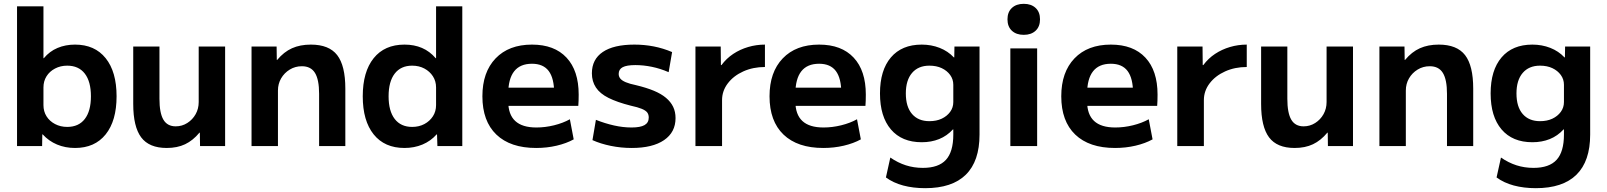

<svg xmlns="http://www.w3.org/2000/svg" viewBox="-20 -763 8397 1003"><path d="M372 10Q321 10 278 -8Q235 -26 203 -61H201L200 0H69V-730H207V-459H209Q239 -495 280.5 -512.5Q322 -530 372 -530Q475 -530 532 -459Q589 -388 589 -260Q589 -132 532 -61Q475 10 372 10ZM331 -100Q391 -100 423 -141.5Q455 -183 455 -260Q455 -337 423 -378.5Q391 -420 331 -420Q296 -420 267.5 -405Q239 -390 223 -364.5Q207 -339 207 -306V-214Q207 -181 223 -155.5Q239 -130 267.5 -115Q296 -100 331 -100Z M851 10Q759 10 717.5 -45.5Q676 -101 676 -220V-520H813V-247Q813 -173 833.5 -138Q854 -103 898 -103Q931 -103 958.5 -120.5Q986 -138 1002 -166.5Q1018 -195 1018 -230V-520H1156V0H1025L1024 -70H1022Q988 -29 947 -9.5Q906 10 851 10Z M1294 0V-520H1425L1426 -450H1428Q1463 -492 1505.5 -511Q1548 -530 1604 -530Q1699 -530 1741.5 -475Q1784 -420 1784 -300V0H1647V-273Q1647 -347 1625.5 -382Q1604 -417 1557 -417Q1522 -417 1493.5 -399.5Q1465 -382 1448.5 -353.5Q1432 -325 1432 -290V0Z M2093 10Q1989 10 1932 -61Q1875 -132 1875 -260Q1875 -388 1932 -459Q1989 -530 2093 -530Q2144 -530 2184.5 -512.5Q2225 -495 2256 -459H2258V-730H2395V0H2265L2263 -61H2261Q2230 -26 2187 -8Q2144 10 2093 10ZM2133 -100Q2169 -100 2197 -115Q2225 -130 2241.5 -155.5Q2258 -181 2258 -214V-306Q2258 -339 2241.5 -364.5Q2225 -390 2197 -405Q2169 -420 2133 -420Q2074 -420 2042 -378.5Q2010 -337 2010 -260Q2010 -183 2042 -141.5Q2074 -100 2133 -100Z M2781 10Q2646 10 2573 -60Q2500 -130 2500 -260Q2500 -386 2569 -458Q2638 -530 2759 -530Q2876 -530 2939.5 -462Q3003 -394 3003 -269Q3003 -255 3002.5 -237Q3002 -219 3001 -210H2577V-305H2894L2875 -276Q2875 -354 2846.5 -392Q2818 -430 2759 -430Q2697 -430 2666 -390.5Q2635 -351 2635 -273V-233Q2635 -165 2671.5 -131Q2708 -97 2782 -97Q2828 -97 2874.5 -108.5Q2921 -120 2957 -140L2977 -35Q2939 -14 2888 -2Q2837 10 2781 10Z M3280 10Q3224 10 3170.5 -1Q3117 -12 3075 -31L3093 -137Q3141 -118 3188 -107.5Q3235 -97 3279 -97Q3325 -97 3347 -109.5Q3369 -122 3369 -149Q3369 -165 3361 -175.5Q3353 -186 3332.5 -194.5Q3312 -203 3275 -211Q3204 -229 3159 -251.5Q3114 -274 3093 -306Q3072 -338 3072 -380Q3072 -453 3129 -491.5Q3186 -530 3294 -530Q3346 -530 3395 -520.5Q3444 -511 3491 -491L3473 -386Q3429 -405 3385 -414Q3341 -423 3299 -423Q3254 -423 3233 -412Q3212 -401 3212 -377Q3212 -363 3220.5 -352.5Q3229 -342 3249 -333.5Q3269 -325 3303 -318Q3357 -305 3395.5 -289Q3434 -273 3459 -252Q3484 -231 3496.5 -205Q3509 -179 3509 -146Q3509 -72 3449 -31Q3389 10 3280 10Z M3613 0V-520H3745L3746 -423H3749Q3775 -458 3810.5 -481.5Q3846 -505 3888.5 -517.5Q3931 -530 3976 -530V-413Q3914 -413 3863 -390Q3812 -367 3782 -327.5Q3752 -288 3752 -240V0Z M4281 10Q4146 10 4073 -60Q4000 -130 4000 -260Q4000 -386 4069 -458Q4138 -530 4259 -530Q4376 -530 4439.5 -462Q4503 -394 4503 -269Q4503 -255 4502.5 -237Q4502 -219 4501 -210H4077V-305H4394L4375 -276Q4375 -354 4346.5 -392Q4318 -430 4259 -430Q4197 -430 4166 -390.5Q4135 -351 4135 -273V-233Q4135 -165 4171.5 -131Q4208 -97 4282 -97Q4328 -97 4374.5 -108.5Q4421 -120 4457 -140L4477 -35Q4439 -14 4388 -2Q4337 10 4281 10Z M4813 220Q4750 220 4698 206Q4646 192 4608 164L4631 60Q4670 87 4712 100.5Q4754 114 4801 114Q4883 114 4921.5 72Q4960 30 4960 -60V-87H4958Q4927 -53 4886 -36.5Q4845 -20 4795 -20Q4691 -20 4634 -87Q4577 -154 4577 -275Q4577 -396 4634 -463Q4691 -530 4795 -530Q4845 -530 4888.5 -513Q4932 -496 4963 -463H4965L4966 -520H5097V-60Q5097 79 5025.5 149.5Q4954 220 4813 220ZM4835 -130Q4872 -130 4899.5 -143Q4927 -156 4943.5 -178.5Q4960 -201 4960 -230V-320Q4960 -349 4943.5 -371.5Q4927 -394 4899.5 -407Q4872 -420 4835 -420Q4777 -420 4744.5 -382Q4712 -344 4712 -275Q4712 -205 4744.5 -167.5Q4777 -130 4835 -130Z M5258 0V-510H5398V0ZM5328 -581Q5289 -581 5266 -602.5Q5243 -624 5243 -662Q5243 -700 5266 -721.5Q5289 -743 5328 -743Q5367 -743 5390 -721.5Q5413 -700 5413 -662Q5413 -624 5390 -602.5Q5367 -581 5328 -581Z M5805 10Q5670 10 5597 -60Q5524 -130 5524 -260Q5524 -386 5593 -458Q5662 -530 5783 -530Q5900 -530 5963.5 -462Q6027 -394 6027 -269Q6027 -255 6026.5 -237Q6026 -219 6025 -210H5601V-305H5918L5899 -276Q5899 -354 5870.5 -392Q5842 -430 5783 -430Q5721 -430 5690 -390.5Q5659 -351 5659 -273V-233Q5659 -165 5695.5 -131Q5732 -97 5806 -97Q5852 -97 5898.5 -108.5Q5945 -120 5981 -140L6001 -35Q5963 -14 5912 -2Q5861 10 5805 10Z M6130 0V-520H6262L6263 -423H6266Q6292 -458 6327.5 -481.5Q6363 -505 6405.5 -517.5Q6448 -530 6493 -530V-413Q6431 -413 6380 -390Q6329 -367 6299 -327.5Q6269 -288 6269 -240V0Z M6743 10Q6651 10 6609.5 -45.5Q6568 -101 6568 -220V-520H6705V-247Q6705 -173 6725.5 -138Q6746 -103 6790 -103Q6823 -103 6850.5 -120.5Q6878 -138 6894 -166.5Q6910 -195 6910 -230V-520H7048V0H6917L6916 -70H6914Q6880 -29 6839 -9.5Q6798 10 6743 10Z M7186 0V-520H7317L7318 -450H7320Q7355 -492 7397.5 -511Q7440 -530 7496 -530Q7591 -530 7633.5 -475Q7676 -420 7676 -300V0H7539V-273Q7539 -347 7517.5 -382Q7496 -417 7449 -417Q7414 -417 7385.5 -399.5Q7357 -382 7340.5 -353.5Q7324 -325 7324 -290V0Z M8003 220Q7940 220 7888 206Q7836 192 7798 164L7821 60Q7860 87 7902 100.5Q7944 114 7991 114Q8073 114 8111.5 72Q8150 30 8150 -60V-87H8148Q8117 -53 8076 -36.5Q8035 -20 7985 -20Q7881 -20 7824 -87Q7767 -154 7767 -275Q7767 -396 7824 -463Q7881 -530 7985 -530Q8035 -530 8078.5 -513Q8122 -496 8153 -463H8155L8156 -520H8287V-60Q8287 79 8215.5 149.5Q8144 220 8003 220ZM8025 -130Q8062 -130 8089.5 -143Q8117 -156 8133.5 -178.5Q8150 -201 8150 -230V-320Q8150 -349 8133.5 -371.5Q8117 -394 8089.5 -407Q8062 -420 8025 -420Q7967 -420 7934.5 -382Q7902 -344 7902 -275Q7902 -205 7934.5 -167.5Q7967 -130 8025 -130Z"/></svg>

Font: M PLUS 2 Thin
Style: Bold
Weight: 700
Version: Version 1.001